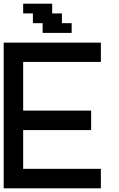

<svg xmlns="http://www.w3.org/2000/svg" viewBox="-20 -1020 644 1040"><path d="M262.7 0H0V-394.5V-789.1H262.7H526.4V-737.3V-684.6H315.4H105.5V-552.7V-420.9H289.1H473.6V-368.2V-315.4H289.1H105.5V-210.9V-105.5H315.4H526.4V-52.7V0ZM289.1 -841.8H210.9V-868.2V-894.5H184.6H158.2V-920.9V-947.3H131.8H105.5V-973.6V-1000H184.6H262.7V-973.6V-947.3H289.1H315.4V-920.9V-894.5H341.8H368.2V-868.2V-841.8Z"/></svg>

Font: VCR Jazz Mono
Style: Regular
Weight: 400
Version: Version 3.1